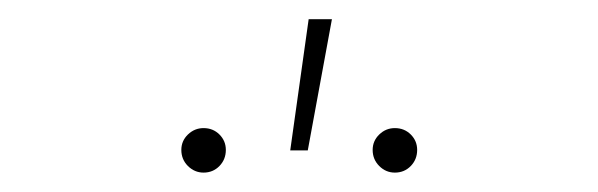

<svg xmlns="http://www.w3.org/2000/svg" viewBox="-20 -846 617 198"><path d="M387.2 -668Q377.9 -668 371.1 -674.8Q364.3 -681.6 364.3 -691.4Q364.3 -700.7 371.1 -707.3Q377.9 -713.9 387.2 -713.9Q397 -713.9 403.6 -707.3Q410.2 -700.7 410.2 -691.4Q410.2 -681.6 403.6 -674.8Q397 -668 387.2 -668ZM189.9 -668Q180.7 -668 173.8 -674.8Q167 -681.6 167 -691.4Q167 -700.7 173.8 -707.3Q180.7 -713.9 189.9 -713.9Q199.7 -713.9 206.3 -707.3Q212.9 -700.7 212.9 -691.4Q212.9 -681.6 206.3 -674.8Q199.7 -668 189.9 -668ZM279.3 -690.9 298.3 -826.2H322.3L297.4 -690.9Z"/></svg>

Font: Inter 16pt Thin
Style: Regular
Weight: 250
Version: Version 4.001;git-66647c0bb